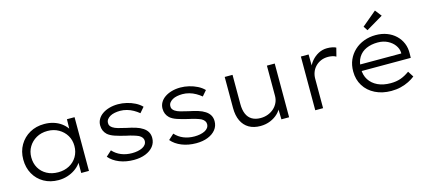

<svg xmlns="http://www.w3.org/2000/svg" viewBox="-57 -1276 4020 1802"><g transform="rotate(-15 1952.5 -374.5)"><path d="M340 10Q260 10 198.5 -25Q137 -60 102.5 -121.5Q68 -183 68 -262Q68 -341 104 -402.5Q140 -464 202 -499Q264 -534 343 -534Q392 -534 433.5 -521Q475 -508 506.5 -485Q538 -462 558 -433.5Q578 -405 583 -375L559 -382L562 -522H636V0H561V-136L581 -147Q575 -117 554 -89Q533 -61 500 -38.5Q467 -16 426 -3Q385 10 340 10ZM356 -62Q416 -62 463.5 -87.5Q511 -113 538 -158.5Q565 -204 565 -262Q565 -319 538 -364Q511 -409 463.5 -436Q416 -463 356 -463Q294 -463 247 -436Q200 -409 173 -364Q146 -319 146 -262Q146 -204 172 -159Q198 -114 245.5 -88Q293 -62 356 -62Z M1072 10Q995 10 932.5 -15Q870 -40 832 -85L885 -133Q919 -95 966.5 -75.5Q1014 -56 1072 -56Q1100 -56 1126 -61Q1152 -66 1172 -76Q1192 -86 1203.5 -101.5Q1215 -117 1215 -138Q1215 -172 1175 -194Q1155 -203 1125.5 -212Q1096 -221 1057 -229Q997 -243 954 -257.5Q911 -272 886 -294Q867 -312 857.5 -334.5Q848 -357 848 -385Q848 -417 863.5 -444.5Q879 -472 908 -492Q937 -512 976 -523Q1015 -534 1060 -534Q1101 -534 1143.5 -524Q1186 -514 1223.5 -495Q1261 -476 1287 -449L1243 -398Q1219 -418 1190 -434.5Q1161 -451 1128.5 -460Q1096 -469 1063 -469Q1036 -469 1010.5 -464Q985 -459 966.5 -448.5Q948 -438 936.5 -423Q925 -408 925 -388Q924 -372 931.5 -360.5Q939 -349 952 -340Q971 -327 1002.5 -318Q1034 -309 1079 -299Q1129 -289 1167.5 -277Q1206 -265 1233 -247Q1261 -229 1275.5 -204Q1290 -179 1290 -146Q1290 -99 1262 -64Q1234 -29 1185 -9.5Q1136 10 1072 10Z M1678 10Q1601 10 1538.5 -15Q1476 -40 1438 -85L1491 -133Q1525 -95 1572.5 -75.5Q1620 -56 1678 -56Q1706 -56 1732 -61Q1758 -66 1778 -76Q1798 -86 1809.5 -101.5Q1821 -117 1821 -138Q1821 -172 1781 -194Q1761 -203 1731.5 -212Q1702 -221 1663 -229Q1603 -243 1560 -257.5Q1517 -272 1492 -294Q1473 -312 1463.5 -334.5Q1454 -357 1454 -385Q1454 -417 1469.5 -444.5Q1485 -472 1514 -492Q1543 -512 1582 -523Q1621 -534 1666 -534Q1707 -534 1749.5 -524Q1792 -514 1829.5 -495Q1867 -476 1893 -449L1849 -398Q1825 -418 1796 -434.5Q1767 -451 1734.5 -460Q1702 -469 1669 -469Q1642 -469 1616.5 -464Q1591 -459 1572.5 -448.5Q1554 -438 1542.5 -423Q1531 -408 1531 -388Q1530 -372 1537.5 -360.5Q1545 -349 1558 -340Q1577 -327 1608.5 -318Q1640 -309 1685 -299Q1735 -289 1773.5 -277Q1812 -265 1839 -247Q1867 -229 1881.5 -204Q1896 -179 1896 -146Q1896 -99 1868 -64Q1840 -29 1791 -9.5Q1742 10 1678 10Z M2302 10Q2236 10 2190 -17Q2144 -44 2119.5 -95.5Q2095 -147 2095 -220V-522H2171V-238Q2171 -181 2188 -141.5Q2205 -102 2239 -82Q2273 -62 2322 -62Q2361 -62 2394.5 -75Q2428 -88 2452.5 -110.5Q2477 -133 2491 -163Q2505 -193 2505 -228V-522H2581V0H2506L2503 -116L2516 -122Q2505 -88 2474 -57.5Q2443 -27 2398.5 -8.5Q2354 10 2302 10Z M2835 0V-522H2910L2912 -373L2898 -382Q2911 -424 2940 -458.5Q2969 -493 3008 -513.5Q3047 -534 3092 -534Q3117 -534 3140.5 -529.5Q3164 -525 3178 -517L3157 -435Q3140 -445 3119 -449Q3098 -453 3080 -453Q3040 -453 3008.5 -439Q2977 -425 2955 -401.5Q2933 -378 2922 -348.5Q2911 -319 2911 -287V0Z M3573 10Q3486 10 3417.5 -24Q3349 -58 3311 -119Q3273 -180 3273 -259Q3273 -322 3295 -371.5Q3317 -421 3356.5 -458Q3396 -495 3449.5 -515Q3503 -535 3564 -535Q3623 -535 3672 -516.5Q3721 -498 3757 -464Q3793 -430 3812 -384Q3831 -338 3829 -282L3828 -243H3334L3323 -306H3771L3753 -293V-317Q3751 -353 3727 -386.5Q3703 -420 3661 -441.5Q3619 -463 3564 -463Q3502 -463 3453.5 -441.5Q3405 -420 3377.5 -376Q3350 -332 3350 -264Q3350 -202 3379 -157Q3408 -112 3460.5 -87Q3513 -62 3586 -62Q3640 -62 3683 -77Q3726 -92 3770 -124L3806 -68Q3780 -47 3744 -29Q3708 -11 3665 -0.5Q3622 10 3573 10ZM3503 -599 3476 -640 3618 -759 3667 -696Z"/></g></svg>

Font: Lexend Exa Light
Style: Regular
Weight: 300
Designer: Bonnie Shaver-Troup, Thomas Jockin
Foundry: Lexend
Version: Version 1.007